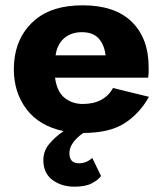

<svg xmlns="http://www.w3.org/2000/svg" viewBox="-20 -490 613 722"><path d="M327 104 360 172Q349 187 325 199.5Q301 212 260 212Q211 212 177 186.5Q143 161 143 112Q143 78 165 51.5Q187 25 219 3Q128 -16 80 -79Q32 -142 32 -230Q32 -243 33 -255Q34 -267 36 -279Q50 -364 114 -417Q178 -470 291 -470Q412 -470 475.5 -408Q539 -346 539 -237Q539 -231 539 -220.5Q539 -210 537 -198H187Q194 -145 223 -122Q252 -99 291 -99Q332 -99 360.5 -114.5Q389 -130 405 -159L540 -126Q506 -64 449 -27Q392 10 293 10Q241 47 241 86Q241 124 277 124Q305 124 327 104ZM288 -369Q248 -369 221.5 -346.5Q195 -324 189 -282H377Q372 -323 350.5 -346Q329 -369 288 -369Z"/></svg>

Font: Jost*
Style: Bold
Weight: 700
Version: Version 3.7